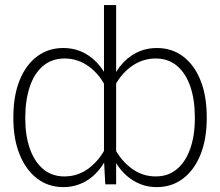

<svg xmlns="http://www.w3.org/2000/svg" viewBox="-20 -748 893 779"><path d="M818.8 -272.9V-268.1Q818.8 -184.1 793.7 -121.3Q768.6 -58.6 722.9 -23.7Q677.2 11.2 615.7 11.2Q581.5 11.2 552 0Q522.5 -11.2 497.3 -32.2Q472.2 -53.2 453.1 -83.3Q434.1 -113.3 421.4 -151.4V-391.6Q438.5 -442.4 466.6 -478.3Q494.6 -514.2 532.7 -533.7Q570.8 -553.2 616.7 -553.2Q677.7 -553.2 723.1 -518.8Q768.6 -484.4 793.7 -421.6Q818.8 -358.9 818.8 -272.9ZM770.5 -268.1V-272.9Q770.5 -343.8 752 -397.5Q733.4 -451.2 698 -481Q662.6 -510.7 611.8 -510.7Q556.2 -510.7 510.7 -476.8Q465.3 -442.9 441.4 -389.6V-153.3Q467.3 -100.1 511.7 -66.2Q556.2 -32.2 611.8 -32.2Q662.6 -32.2 697.8 -61.8Q732.9 -91.3 751.7 -144.3Q770.5 -197.3 770.5 -268.1ZM401.9 -98.1V-727.5H451.2V0H407.2ZM34.2 -268.1V-272.9Q34.2 -358.9 59.3 -421.6Q84.5 -484.4 130.1 -518.8Q175.8 -553.2 236.3 -553.2Q282.7 -553.2 320.6 -533.7Q358.4 -514.2 386.7 -478.3Q415 -442.4 431.6 -391.6V-151.4Q418.5 -113.3 399.4 -83.3Q380.4 -53.2 355.7 -32.2Q331.1 -11.2 301 0Q271 11.2 236.8 11.2Q176.3 11.2 130.6 -23.7Q85 -58.6 59.6 -121.3Q34.2 -184.1 34.2 -268.1ZM82.5 -272.9V-268.1Q82.5 -197.3 101.3 -144.3Q120.1 -91.3 155.5 -61.8Q190.9 -32.2 241.2 -32.2Q297.4 -32.2 341.6 -66.2Q385.7 -100.1 411.1 -153.3V-389.6Q387.7 -442.9 342.5 -476.8Q297.4 -510.7 242.2 -510.7Q190.9 -510.7 155.3 -481Q119.6 -451.2 101.3 -397.5Q83 -343.8 82.5 -272.9Z"/></svg>

Font: Inter 20pt ExtraLight
Style: Regular
Weight: 250
Version: Version 4.001;git-66647c0bb